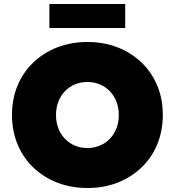

<svg xmlns="http://www.w3.org/2000/svg" viewBox="-20 -930 874 960"><path d="M418 10Q335 10 266 -17Q197 -44 146 -93Q95 -142 67.5 -209Q40 -276 40 -355Q40 -435 67.5 -501.5Q95 -568 146 -617Q197 -666 266 -693Q335 -720 417 -720Q500 -720 568.5 -693Q637 -666 688 -617Q739 -568 766.5 -501.5Q794 -435 794 -356Q794 -276 766.5 -209Q739 -142 688 -93Q637 -44 568.5 -17Q500 10 418 10ZM417 -190Q451 -190 479.5 -202Q508 -214 529.5 -236.5Q551 -259 562.5 -289Q574 -319 574 -355Q574 -391 562.5 -421Q551 -451 529.5 -473.5Q508 -496 479.5 -508Q451 -520 417 -520Q383 -520 354.5 -508Q326 -496 304.5 -473.5Q283 -451 271.5 -421Q260 -391 260 -355Q260 -319 271.5 -289Q283 -259 304.5 -236.5Q326 -214 354.5 -202Q383 -190 417 -190ZM227 -790V-910H606V-790Z"/></svg>

Font: Lexend Deca Black
Style: Regular
Weight: 900
Designer: Bonnie Shaver-Troup, Thomas Jockin
Foundry: Lexend
Version: Version 1.007